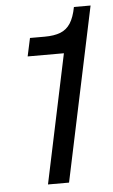

<svg xmlns="http://www.w3.org/2000/svg" viewBox="-52 -746 458 781"><g transform="rotate(-5 177.0 -355.0)"><path d="M112 0 223 -526H75L91 -600H151Q190 -600 215.5 -610Q241 -620 256.5 -644Q272 -668 280 -710H348L198 0Z"/></g></svg>

Font: Geist
Style: Italic
Weight: 400
Italic angle: -12°
Designer: Basement.studio, Andrés Briganti, Mateo Zaragoza
Foundry: Basement.studio, Vercel, Andrés Briganti, Guido Ferreyra, Mateo Zaragoza
Version: Version 1.500